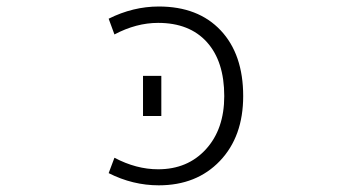

<svg xmlns="http://www.w3.org/2000/svg" viewBox="-20 -553 1040 584"><path d="M328.1 -448.2 310.5 -496.1Q384.8 -533.2 462.9 -533.2Q583 -533.2 651.4 -460.4Q719.7 -387.7 719.7 -260.7Q719.7 -137.7 648.9 -63.5Q578.1 10.7 462.9 10.7Q383.8 10.7 310.5 -26.4L328.1 -73.2Q394.5 -38.1 460.9 -38.1Q550.8 -38.1 606.4 -99.1Q662.1 -160.2 662.1 -260.7Q662.1 -366.2 609.4 -424.8Q556.6 -483.4 460.9 -483.4Q394.5 -483.4 328.1 -448.2ZM415 -200.2V-322.3H470.7V-200.2Z"/></svg>

Font: Gen Shin Gothic Monospace Light
Style: Regular
Weight: 300
Designer: [Source Han Sans]
Ryoko NISHIZUKA  (kana & ideographs); Paul D. Hunt (Latin, Greek & Cyrillic); Wenlong ZHANG  (bopomofo
Version: Version 1.002.20150607